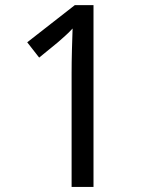

<svg xmlns="http://www.w3.org/2000/svg" viewBox="-20 -734 591 754"><path d="M347.2 0H261.2V-445.8Q261.2 -466.8 261.5 -490.7Q261.7 -514.6 262.5 -538.3Q263.2 -562 263.9 -583.7Q264.6 -605.5 265.1 -622.1Q256.8 -613.3 250.5 -606.9Q244.1 -600.6 237.5 -594.7Q231 -588.9 223.6 -582.3Q216.3 -575.7 206.1 -566.9L133.8 -507.8L86.9 -567.9L273.9 -713.9H347.2Z"/></svg>

Font: Khmer
Style: Regular
Weight: 400
Foundry: Danh Hong
Version: Version 2.00 February 8, 2013